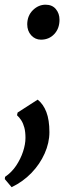

<svg xmlns="http://www.w3.org/2000/svg" viewBox="-44 -546 298 818"><path d="M5.5 251.5 -23.5 217 -22.5 207.5Q5.5 188.5 24.8 159.8Q44 131 54.2 99.8Q64.5 68.5 64.5 41.5Q64.5 16 59.8 -2Q55 -20 46.8 -33Q38.5 -46 28.5 -55L31 -66.5L116.5 -121.5Q140.5 -102.5 153.5 -68.8Q166.5 -35 166.5 17Q166.5 62.5 146.2 108Q126 153.5 89.8 191Q53.5 228.5 5.5 251.5ZM72 -443Q72.5 -479.5 96.2 -502.8Q120 -526 150 -526Q178.5 -526 194 -507.2Q209.5 -488.5 209.5 -462Q209.5 -424.5 187.2 -400.8Q165 -377 130.5 -377Q106 -377 89 -395.5Q72 -414 72 -443Z"/></svg>

Font: Merriweather 20pt SemiBold
Style: Italic
Weight: 600
Italic angle: -7.8°
Version: Version 2.101